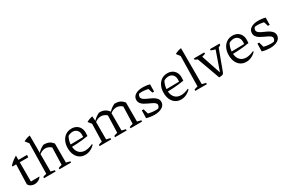

<svg xmlns="http://www.w3.org/2000/svg" viewBox="124 -1995 4837 3252"><g transform="rotate(-30 2543.0 -369.0)"><path d="M177 -569V-486H347L342 -439H177V-62L346 -64Q332 -40 310.5 -24Q289 -8 263.5 0.5Q238 9 212 9Q174 9 141.5 -8Q109 -25 94 -58L106 -439H33V-456Q64 -489 99.5 -517.5Q135 -546 177 -569Z M398 0V-24Q411 -30 427.5 -36Q444 -42 468 -46L479 -635L425 -705Q454 -721 484.5 -732Q515 -743 550 -747V-44L625 -25V0ZM700 0V-24Q713 -30 729.5 -36Q746 -42 769 -46L779 -381L851 -417V-44L927 -25V0ZM543 -378 542 -398Q570 -431 602 -455Q634 -479 669 -495Q675 -496 681 -496Q687 -496 692 -496Q739 -496 778.5 -477Q818 -458 851 -417L779 -381Q727 -427 666 -427Q605 -427 543 -378Z M1205 8Q1143 8 1096.5 -22.5Q1050 -53 1024.5 -108.5Q999 -164 999 -237Q999 -312 1026 -371Q1053 -430 1102.5 -463Q1152 -496 1218 -496Q1271 -496 1311 -473.5Q1351 -451 1373 -410.5Q1395 -370 1395 -316L1392 -251Q1335 -241 1282.5 -235.5Q1230 -230 1172.5 -226.5Q1115 -223 1045 -222V-269L1321 -273L1323 -317Q1323 -373 1291.5 -406.5Q1260 -440 1209 -440Q1187 -440 1162.5 -433Q1138 -426 1116 -413Q1095 -376 1084 -333.5Q1073 -291 1073 -249Q1073 -156 1118 -106Q1163 -56 1240 -56Q1306 -56 1389 -94L1395 -79Q1353 -36 1304.5 -14Q1256 8 1205 8Z M1485 0V-24Q1498 -30 1514.5 -36Q1531 -42 1555 -46L1564 -391L1512 -456Q1567 -489 1629 -498L1637 -399V-44L1712 -25V0ZM1787 0V-24Q1800 -30 1816.5 -36Q1833 -42 1856 -46L1867 -381L1943 -409L1938 -396V-44L2014 -25V0ZM1867 -381Q1813 -427 1753 -427Q1692 -427 1630 -378L1629 -398Q1657 -431 1689 -455Q1721 -479 1756 -495Q1762 -496 1768 -496Q1774 -496 1779 -496Q1828 -496 1868.5 -475Q1909 -454 1943 -409ZM2089 0V-24Q2102 -30 2118.5 -36Q2135 -42 2158 -46L2168 -381L2241 -417V-44L2316 -25V0ZM2168 -381Q2116 -427 2055 -427Q1994 -427 1932 -378L1931 -398Q1960 -431 1991.5 -455Q2023 -479 2058 -495Q2064 -496 2070 -496Q2076 -496 2081 -496Q2128 -496 2167.5 -477Q2207 -458 2241 -417Z M2557 7Q2523 7 2483.5 1.5Q2444 -4 2403 -16L2434 -79Q2480 -65 2523.5 -58Q2567 -51 2610 -51Q2626 -51 2642 -52.5Q2658 -54 2673 -56L2640 -40Q2661 -50 2676.5 -69.5Q2692 -89 2692 -112Q2692 -135 2671.5 -152Q2651 -169 2619.5 -184.5Q2588 -200 2552.5 -216Q2517 -232 2485 -251.5Q2453 -271 2433 -299Q2413 -327 2413 -365Q2413 -427 2467.5 -462Q2522 -497 2611 -497Q2642 -497 2676.5 -493Q2711 -489 2748 -479L2726 -413Q2683 -426 2641.5 -432.5Q2600 -439 2565 -439Q2549 -439 2533.5 -437.5Q2518 -436 2501 -434L2527 -446Q2506 -436 2496.5 -417.5Q2487 -399 2487 -381Q2487 -356 2507 -337.5Q2527 -319 2559 -303.5Q2591 -288 2626.5 -272.5Q2662 -257 2694 -237.5Q2726 -218 2746 -191Q2766 -164 2766 -127Q2766 -64 2708 -28.5Q2650 7 2557 7ZM2403 -16 2407 -167H2441L2484 -17ZM2712 -338 2667 -480 2748 -479 2746 -338Z M3080 8Q3018 8 2971.5 -22.5Q2925 -53 2899.5 -108.5Q2874 -164 2874 -237Q2874 -312 2901 -371Q2928 -430 2977.5 -463Q3027 -496 3093 -496Q3146 -496 3186 -473.5Q3226 -451 3248 -410.5Q3270 -370 3270 -316L3267 -251Q3210 -241 3157.5 -235.5Q3105 -230 3047.5 -226.5Q2990 -223 2920 -222V-269L3196 -273L3198 -317Q3198 -373 3166.5 -406.5Q3135 -440 3084 -440Q3062 -440 3037.5 -433Q3013 -426 2991 -413Q2970 -376 2959 -333.5Q2948 -291 2948 -249Q2948 -156 2993 -106Q3038 -56 3115 -56Q3181 -56 3264 -94L3270 -79Q3228 -36 3179.5 -14Q3131 8 3080 8Z M3356 0V-24Q3369 -30 3385.5 -36Q3402 -42 3426 -46L3437 -635L3383 -705Q3412 -721 3442.5 -732Q3473 -743 3508 -747V-44L3583 -25V0Z M3821 5 3646 -478H3735L3883 -35H3865L4020 -478H4081L3925 -56Q3919 -38 3913 -26.5Q3907 -15 3897 -8.5Q3887 -2 3869.5 1Q3852 4 3821 5ZM3705 -428Q3679 -433 3655.5 -441.5Q3632 -450 3610 -462V-488H3813V-462ZM4053 -428Q3988 -436 3925 -462V-488H4111V-462Z M4354 8Q4292 8 4245.5 -22.5Q4199 -53 4173.5 -108.5Q4148 -164 4148 -237Q4148 -312 4175 -371Q4202 -430 4251.5 -463Q4301 -496 4367 -496Q4420 -496 4460 -473.5Q4500 -451 4522 -410.5Q4544 -370 4544 -316L4541 -251Q4484 -241 4431.5 -235.5Q4379 -230 4321.5 -226.5Q4264 -223 4194 -222V-269L4470 -273L4472 -317Q4472 -373 4440.5 -406.5Q4409 -440 4358 -440Q4336 -440 4311.5 -433Q4287 -426 4265 -413Q4244 -376 4233 -333.5Q4222 -291 4222 -249Q4222 -156 4267 -106Q4312 -56 4389 -56Q4455 -56 4538 -94L4544 -79Q4502 -36 4453.5 -14Q4405 8 4354 8Z M4818 7Q4784 7 4744.5 1.5Q4705 -4 4664 -16L4695 -79Q4741 -65 4784.5 -58Q4828 -51 4871 -51Q4887 -51 4903 -52.5Q4919 -54 4934 -56L4901 -40Q4922 -50 4937.5 -69.5Q4953 -89 4953 -112Q4953 -135 4932.5 -152Q4912 -169 4880.5 -184.5Q4849 -200 4813.5 -216Q4778 -232 4746 -251.5Q4714 -271 4694 -299Q4674 -327 4674 -365Q4674 -427 4728.5 -462Q4783 -497 4872 -497Q4903 -497 4937.5 -493Q4972 -489 5009 -479L4987 -413Q4944 -426 4902.5 -432.5Q4861 -439 4826 -439Q4810 -439 4794.5 -437.5Q4779 -436 4762 -434L4788 -446Q4767 -436 4757.5 -417.5Q4748 -399 4748 -381Q4748 -356 4768 -337.5Q4788 -319 4820 -303.5Q4852 -288 4887.5 -272.5Q4923 -257 4955 -237.5Q4987 -218 5007 -191Q5027 -164 5027 -127Q5027 -64 4969 -28.5Q4911 7 4818 7ZM4664 -16 4668 -167H4702L4745 -17ZM4973 -338 4928 -480 5009 -479 5007 -338Z"/></g></svg>

Font: Piazzolla Thin
Style: Regular
Weight: 400
Version: Version 2.001